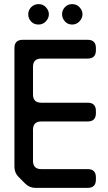

<svg xmlns="http://www.w3.org/2000/svg" viewBox="-20 -904 525 931"><path d="M102 -14Q123 7 151 7H405Q445 7 445 -33V-44Q445 -84 405 -84H180Q140 -84 140 -124V-275Q140 -315 180 -315H405Q445 -315 445 -355V-366Q445 -406 405 -406H180Q140 -406 140 -446V-580Q140 -620 180 -620H405Q445 -620 445 -660V-671Q445 -711 405 -711H90Q50 -711 50 -671V-95Q50 -66 70 -46ZM167 -785Q188 -785 202.5 -800.5Q217 -816 217 -835Q217 -853 203 -868.5Q189 -884 167 -884Q146 -884 131.5 -869.5Q117 -855 117 -835Q117 -815 130.5 -800Q144 -785 167 -785ZM330 -785Q351 -785 365.5 -800.5Q380 -816 380 -835Q380 -853 366 -868.5Q352 -884 330 -884Q309 -884 295 -869.5Q281 -855 281 -835Q281 -816 294.5 -800.5Q308 -785 330 -785Z"/></svg>

Font: WDXL Lubrifont SC
Style: Regular
Weight: 400
Designer: [WDXL Lubrifont] Copyright 2020-2022 (c) NightFurySL2001, Skr-ZERO; [ZCOOL QingKe HuangYou] Copyright 2018-2022 (c) The 
Version: Version 2.001;hotconv 1.1.1;makeotfexe 2.6.0